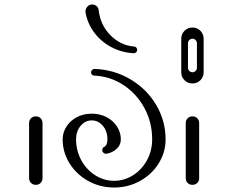

<svg xmlns="http://www.w3.org/2000/svg" viewBox="-20 -853 1040 858"><path d="M260 -230Q260 -261 277 -287.5Q294 -314 323.5 -329.5Q353 -345 390 -345Q427 -345 456.5 -329.5Q486 -314 503 -287.5Q520 -261 520 -230Q520 -205 501 -187.5Q482 -170 455 -166H453Q447 -166 442 -170.5Q437 -175 437 -181Q437 -193 445 -196Q460 -204 460 -230Q460 -267 439.5 -291Q419 -315 390 -315Q361 -315 340.5 -291Q320 -267 320 -230Q320 -179 343.5 -136.5Q367 -94 406 -69.5Q445 -45 490 -45Q535 -45 574 -69.5Q613 -94 636.5 -136.5Q660 -179 660 -230Q660 -307 625 -371Q590 -435 531 -473.5Q472 -512 402 -515Q396 -515 391.5 -519Q387 -523 387 -530Q387 -536 391.5 -540.5Q396 -545 402 -545Q490 -542 563 -498.5Q636 -455 678 -384Q720 -313 720 -230Q720 -173 689.5 -123.5Q659 -74 606 -44.5Q553 -15 490 -15Q427 -15 374 -44.5Q321 -74 290.5 -123.5Q260 -173 260 -230ZM110 -57V-303Q110 -316 118.5 -324.5Q127 -333 140 -333Q153 -333 161.5 -324.5Q170 -316 170 -303V-57Q170 -44 161.5 -35.5Q153 -27 140 -27Q127 -27 118.5 -35.5Q110 -44 110 -57ZM810 -57V-303Q810 -316 818.5 -324.5Q827 -333 840 -333Q853 -333 861.5 -324.5Q870 -316 870 -303V-57Q870 -44 861.5 -35.5Q853 -27 840 -27Q827 -27 818.5 -35.5Q810 -44 810 -57ZM362 -799V-802Q362 -814 370.5 -823.5Q379 -833 392 -833Q403 -833 411.5 -826Q420 -819 421 -807Q429 -740 474 -695Q519 -650 579 -645Q585 -645 589 -640.5Q593 -636 593 -630Q593 -624 588.5 -619.5Q584 -615 578 -615Q523 -618 476.5 -643Q430 -668 400 -709Q370 -750 362 -799ZM790 -530V-680Q790 -701 804.5 -715.5Q819 -730 840 -730Q861 -730 875.5 -715.5Q890 -701 890 -680V-530Q890 -509 875.5 -494.5Q861 -480 840 -480Q819 -480 804.5 -494.5Q790 -509 790 -530ZM860 -550V-660Q860 -668 854 -674Q848 -680 840 -680Q832 -680 826 -674Q820 -668 820 -660V-550Q820 -542 826 -536Q832 -530 840 -530Q848 -530 854 -536Q860 -542 860 -550Z"/></svg>

Font: GL-CurulMinamoto Light
Style: Regular
Weight: 300
Designer: Eunice (kana); Ryoko NISHIZUKA 西塚涼子 (ideographs); Frank Grießhammer (Latin, Greek & Cyrillic); Wenlong ZHANG
Foundry: Gutenberg Labo; Adobe
Version: Version 1.002